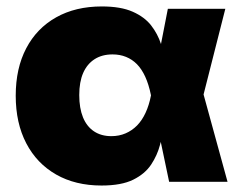

<svg xmlns="http://www.w3.org/2000/svg" viewBox="-20 -570 758 602"><path d="M298.3 11.7Q216.3 11.7 155.8 -22.9Q95.2 -57.6 62.3 -120.8Q29.3 -184.1 29.3 -270Q29.3 -356 62.3 -418.7Q95.2 -481.4 156 -515.6Q216.8 -549.8 299.3 -549.8Q358.9 -549.8 396.2 -533.2Q433.6 -516.6 454.1 -490Q474.6 -463.4 484.6 -432.4Q494.6 -401.4 500 -372.6H556.6L617.7 -275.9L693.4 0H510.3L453.1 -272.5Q446.3 -305.7 435.3 -329.6Q424.3 -353.5 409.4 -368.7Q394.5 -383.8 375.2 -391.6Q356 -399.4 333 -399.4Q299.8 -399.4 276.4 -384.3Q252.9 -369.1 240.7 -341.1Q228.5 -313 228.5 -272Q228.5 -231 240.2 -202.1Q252 -173.3 274.7 -158.2Q297.4 -143.1 329.1 -143.1Q353.5 -143.1 373.8 -151.9Q394 -160.6 409.7 -176.5Q425.3 -192.4 436.3 -216.1Q447.3 -239.7 453.1 -269.5L506.3 -542.5H686.5L617.2 -269.5L556.2 -177.7H496.1Q490.2 -148.4 481.7 -115.7Q473.1 -83 453.9 -54Q434.6 -24.9 397.7 -6.6Q360.8 11.7 298.3 11.7Z"/></svg>

Font: Inter 16pt Black
Style: Regular
Weight: 900
Version: Version 4.001;git-66647c0bb